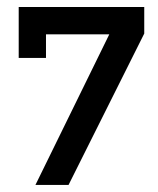

<svg xmlns="http://www.w3.org/2000/svg" viewBox="-20 -524 448 544"><path d="M33 -359.8V-504.1H388.7V-428.9L174.2 0H80.4L289.7 -426.8H110.3V-359.8Z"/></svg>

Font: NATS
Style: Regular
Weight: 400
Designer: Purushoth Kumar Guthula
Foundry: Silicon Andhra, USA.
Version: Version 1.0.4; ttfautohint (v1.2.25-373a) -l 7 -r 28 -G 50 -